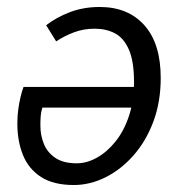

<svg xmlns="http://www.w3.org/2000/svg" viewBox="-20 -518 521 550"><path d="M191.5 12Q133.2 12 97.6 -11Q61.9 -34.1 45.8 -73.9Q29.7 -113.7 29.7 -164Q29.7 -185.4 32.3 -204.6Q34.9 -223.7 38.9 -240.2Q42.8 -256.6 47.4 -268.9H384.1L376.2 -209.7H101.3Q97.3 -196.2 96.5 -184.6Q95.7 -173.1 95.7 -158Q95.7 -130.1 105.8 -105.5Q115.8 -81 138.7 -65.6Q161.6 -50.2 199.7 -50.2Q228.5 -50.2 257.5 -66.3Q286.5 -82.4 310.8 -112.5Q335.1 -142.7 349.5 -186Q363.9 -229.3 363.9 -282.8Q363.9 -342.1 349.4 -375.5Q334.9 -408.9 309.6 -422.4Q284.3 -435.8 250.8 -435.8Q219.9 -435.8 192.7 -425.7Q165.5 -415.6 140.9 -399.5L112.2 -445.7Q141 -468.1 180 -483.1Q219 -498 265.7 -498Q347 -498 393.7 -445.5Q440.4 -393.1 440.4 -294.6Q440.4 -226.4 419.5 -170.2Q398.6 -114 362.7 -73.2Q326.9 -32.4 282.4 -10.2Q238 12 191.5 12Z"/></svg>

Font: Source Sans 3
Style: Italic
Weight: 200
Italic angle: -11°
Designer: Paul D. Hunt
Foundry: Adobe
Version: Version 3.046;hotconv 1.0.118;makeotfexe 2.5.65603